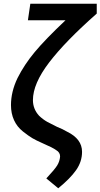

<svg xmlns="http://www.w3.org/2000/svg" viewBox="-20 -767 540 1032"><path d="M293 245Q357 193 389 147.5Q421 102 421 49Q421 -20 341 -59Q313 -75 287 -85L234 -112Q211 -125 190 -145Q157 -181 157 -229Q157 -317 244 -431Q331 -545 500 -694V-747H143L130 -658H332Q223 -555 166.5 -487Q110 -419 74 -347Q39 -274 39 -202Q39 -157 55.5 -121Q72 -85 103 -60.5Q134 -36 154.5 -24Q175 -12 207 2Q265 27 282 40Q303 52 303 74Q301 100 287.5 122Q274 144 229 192Z"/></svg>

Font: Brisa Sans Medium
Style: Italic
Weight: 600
Italic angle: -8°
Designer: Dalton Maag Ltd
Foundry: Dalton Maag Ltd
Version: Version 1.101;July 10, 2019;FontCreator 11.5.0.2425 64-bit